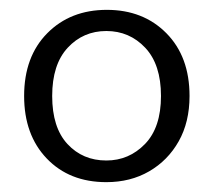

<svg xmlns="http://www.w3.org/2000/svg" viewBox="-20 -717 434 390"><path d="M29 -522Q29 -602 76 -649.5Q123 -697 197 -697Q271 -697 318 -649.5Q365 -602 365 -522Q365 -469 343 -430Q321 -391 283 -369Q245 -347 196 -347Q121 -347 75 -395Q29 -443 29 -522ZM307 -522Q307 -586 275 -620Q243 -654 196 -654Q149 -654 117.5 -620Q86 -586 86 -522Q86 -458 117 -424.5Q148 -391 196 -391Q242 -391 274.5 -424.5Q307 -458 307 -522Z"/></svg>

Font: Poppins Light
Style: Regular
Weight: 300
Designer: Ninad Kale (Devanagari), Jonny Pinhorn (Latin)
Version: Version 5.002